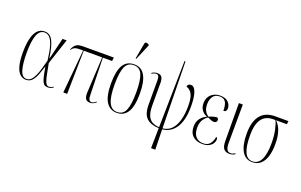

<svg xmlns="http://www.w3.org/2000/svg" viewBox="-114 -1311 3220 2056"><g transform="rotate(20 1496.0 -283.0)"><path d="M182 10Q146 10 116.5 -15.5Q87 -41 70 -99.5Q53 -158 53 -257Q53 -396 89.5 -471Q126 -546 199 -546Q258 -546 290 -488Q322 -430 342 -291H344L403 -536H450L353 -243Q367 -166 377 -119Q387 -72 396 -47.5Q405 -23 415.5 -14Q426 -5 441 -5Q452 -5 466 -10.5Q480 -16 489 -22L493 -14Q481 -6 466 0Q451 6 433 6Q413 6 398.5 -0.5Q384 -7 373 -27.5Q362 -48 352.5 -88Q343 -128 332 -194H331Q314 -141 296 -94Q278 -47 251.5 -18.5Q225 10 182 10ZM186 -1Q216 -1 237.5 -23Q259 -45 275.5 -82Q292 -119 305.5 -165.5Q319 -212 332 -262Q320 -365 302 -424.5Q284 -484 259 -509.5Q234 -535 201 -535Q145 -535 119 -468Q93 -401 93 -266Q93 -139 114 -70Q135 -1 186 -1Z M607 0 653 -495H627Q594 -495 575.5 -491.5Q557 -488 545.5 -479Q534 -470 522 -454L517 -457Q528 -482 540.5 -499.5Q553 -517 575.5 -526.5Q598 -536 638 -536H988L983 -495H878L888 -84Q888 -36 898 -20.5Q908 -5 928 -5Q939 -5 952 -12.5Q965 -20 975 -30L981 -23Q949 6 915 6Q870 6 857.5 -23.5Q845 -53 849 -98L870 -495H660L651 0Z M1218 10Q1139 10 1096.5 -57Q1054 -124 1054 -267Q1054 -406 1094 -474.5Q1134 -543 1220 -543Q1302 -543 1342 -473.5Q1382 -404 1382 -267Q1382 -122 1340 -56Q1298 10 1218 10ZM1219 0Q1287 0 1314 -65.5Q1341 -131 1341 -267Q1341 -406 1313.5 -469.5Q1286 -533 1218 -533Q1149 -533 1121.5 -469.5Q1094 -406 1094 -267Q1094 -130 1124 -65Q1154 0 1219 0ZM1218 -605 1210 -608 1242 -783Q1245 -805 1261 -804.5Q1277 -804 1293 -792V-783Z M1694 239 1698 10Q1607 7 1558.5 -37.5Q1510 -82 1510 -193V-464Q1510 -496 1502.5 -512Q1495 -528 1475 -528Q1461 -528 1449.5 -523.5Q1438 -519 1425 -511L1421 -519Q1436 -529 1451.5 -534Q1467 -539 1484 -539Q1523 -539 1536.5 -515.5Q1550 -492 1550 -455V-198Q1550 -125 1567 -83Q1584 -41 1617 -22.5Q1650 -4 1698 -1L1712 -760H1723L1737 -2Q1798 -8 1837 -49Q1876 -90 1895 -159.5Q1914 -229 1914 -320Q1914 -415 1890 -457Q1866 -499 1826 -509Q1827 -528 1839 -536Q1851 -544 1863 -544Q1904 -544 1924 -485Q1944 -426 1944 -324Q1944 -171 1890 -86Q1836 -1 1737 9L1742 239Z M2192 10Q2125 10 2084 -27.5Q2043 -65 2043 -135Q2043 -188 2069 -224.5Q2095 -261 2139 -280V-283Q2101 -298 2079 -328.5Q2057 -359 2057 -405Q2057 -450 2076.5 -480.5Q2096 -511 2128 -527Q2160 -543 2199 -543Q2262 -543 2292 -512Q2322 -481 2322 -441Q2322 -423 2313 -412Q2304 -401 2285 -401Q2285 -467 2265.5 -500Q2246 -533 2197 -533Q2146 -533 2121.5 -497.5Q2097 -462 2097 -409Q2097 -370 2108 -345.5Q2119 -321 2132.5 -307.5Q2146 -294 2155 -288Q2215 -312 2248 -313Q2253 -310 2258 -303.5Q2263 -297 2263 -286Q2263 -274 2254.5 -264.5Q2246 -255 2229 -255Q2215 -255 2199.5 -260.5Q2184 -266 2156 -279Q2130 -264 2106.5 -229Q2083 -194 2083 -137Q2083 -69 2114.5 -34.5Q2146 0 2199 0Q2249 0 2274.5 -30.5Q2300 -61 2309 -114Q2324 -108 2324 -85Q2324 -69 2312 -46.5Q2300 -24 2271 -7Q2242 10 2192 10Z M2503 10Q2459 10 2437 -16Q2415 -42 2415 -105L2413 -536H2458L2456 -101Q2456 -75 2459.5 -52.5Q2463 -30 2475.5 -15.5Q2488 -1 2514 -1Q2534 -1 2562 -18L2567 -10Q2554 -1 2537.5 4.5Q2521 10 2503 10Z M2761 10Q2684 10 2643.5 -59.5Q2603 -129 2603 -257Q2603 -396 2659.5 -466Q2716 -536 2826 -536H2978L2973 -499H2850Q2889 -462 2909.5 -402.5Q2930 -343 2930 -255Q2930 -176 2912 -116.5Q2894 -57 2856.5 -23.5Q2819 10 2761 10ZM2761 1Q2825 1 2857 -63.5Q2889 -128 2889 -253Q2889 -335 2874.5 -401.5Q2860 -468 2842 -499H2817Q2731 -499 2687 -439Q2643 -379 2643 -256Q2643 -126 2672 -62.5Q2701 1 2761 1Z"/></g></svg>

Font: Noto Serif Display ExtraCondensed ExtraLight
Style: Regular
Weight: 200
Width: 2
Designer: Monotype Design Team
Foundry: Monotype Imaging Inc.
Version: Version 2.009